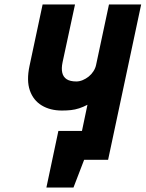

<svg xmlns="http://www.w3.org/2000/svg" viewBox="-20 -720 656 865"><path d="M243 -130 189 125H311L359 0H410L438 -130ZM616 -700H471L413 -428Q410 -413 401 -399Q392 -385 379.5 -375Q367 -365 352.5 -359Q338 -353 324 -353Q296 -353 280.5 -363Q265 -373 260.5 -392.5Q256 -412 262 -440L318 -700H172L113 -423Q99 -357 114.5 -312.5Q130 -268 168 -245Q206 -222 259 -222Q281 -222 299.5 -224Q318 -226 336.5 -232Q355 -238 374 -248L322 0H467Z"/></svg>

Font: Advent Pro ExtraBold
Style: Italic
Weight: 800
Italic angle: -12°
Version: Version 3.000